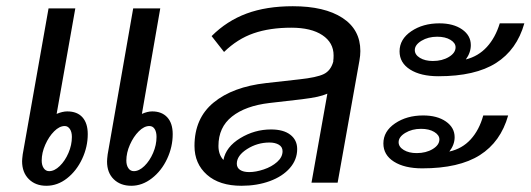

<svg xmlns="http://www.w3.org/2000/svg" viewBox="-20 -587 1705 617"><path d="M262 -156Q262 -115 244 -76.5Q226 -38 195.5 -14Q165 10 129 10Q94 10 72.5 -11.5Q51 -33 51 -69Q51 -75 53 -91L136 -560H222L162 -221Q181 -229 196 -229Q228 -229 245 -210Q262 -191 262 -156ZM535 -156Q535 -115 517 -76.5Q499 -38 468 -14Q437 10 402 10Q367 10 345.5 -11Q324 -32 324 -68Q324 -75 326 -91L408 -560H495L436 -221Q454 -229 469 -229Q500 -229 517.5 -210Q535 -191 535 -156ZM211 -147Q211 -163 204.5 -172.5Q198 -182 188 -182Q171 -182 154 -165Q137 -148 125.5 -122Q114 -96 114 -71Q114 -56 120.5 -46.5Q127 -37 138 -37Q155 -37 172 -53.5Q189 -70 200 -95.5Q211 -121 211 -147ZM483 -147Q483 -163 477 -172.5Q471 -182 460 -182Q443 -182 426 -165Q409 -148 397.5 -122Q386 -96 386 -71Q386 -56 392.5 -46.5Q399 -37 410 -37Q427 -37 444 -53.5Q461 -70 472 -95.5Q483 -121 483 -147Z M1138 -423Q1138 -409 1135 -392L1065 0H981L1032 -286Q1018 -280 1000 -276Q982 -272 950 -268L846 -256Q769 -247 725.5 -212.5Q682 -178 682 -118Q682 -90 698 -73Q706 -115 752 -143Q798 -171 851 -171Q891 -171 913 -154Q935 -137 935 -108Q935 -74 911.5 -47Q888 -20 847 -5Q806 10 756 10Q685 10 645 -25.5Q605 -61 605 -118Q605 -207 666.5 -257.5Q728 -308 835 -320L942 -332Q998 -338 1020.5 -349Q1043 -360 1051 -389V-392Q1052 -398 1052 -409Q1052 -450 1016 -474Q980 -498 916 -498Q847 -498 795 -480Q743 -462 700 -420L660 -471Q709 -520 772.5 -543.5Q836 -567 921 -567Q1023 -567 1080.5 -529.5Q1138 -492 1138 -423ZM741 -61Q741 -48 751.5 -41Q762 -34 781 -34Q802 -34 827.5 -42.5Q853 -51 870.5 -66.5Q888 -82 888 -101Q888 -115 876 -122Q864 -129 846 -129Q807 -129 774 -108Q741 -87 741 -61Z M1264 -422Q1264 -461 1301.5 -486.5Q1339 -512 1392 -512Q1437 -512 1465 -492.5Q1493 -473 1493 -442Q1493 -418 1477 -396Q1517 -406 1544.5 -436Q1572 -466 1586 -512H1665Q1641 -427 1574 -384.5Q1507 -342 1389 -342Q1332 -342 1298 -363.5Q1264 -385 1264 -422ZM1313 -426Q1313 -411 1329.5 -401Q1346 -391 1371 -391Q1401 -391 1422.5 -404Q1444 -417 1444 -435Q1444 -449 1427.5 -459Q1411 -469 1385 -469Q1356 -469 1334.5 -456Q1313 -443 1313 -426ZM1533 -216H1613Q1589 -131 1522 -88.5Q1455 -46 1337 -46Q1280 -46 1246 -67.5Q1212 -89 1212 -126Q1212 -165 1249.5 -190.5Q1287 -216 1340 -216Q1385 -216 1413 -196.5Q1441 -177 1441 -146Q1441 -122 1424 -100Q1465 -109 1492.5 -139Q1520 -169 1533 -216ZM1392 -139Q1392 -153 1375.5 -163Q1359 -173 1333 -173Q1304 -173 1282.5 -160Q1261 -147 1261 -130Q1261 -115 1277.5 -105Q1294 -95 1319 -95Q1349 -95 1370.5 -108Q1392 -121 1392 -139Z"/></svg>

Font: KoHo Medium
Style: Italic
Weight: 500
Italic angle: -10°
Designer: Cadson Demak & Katatrad Team
Foundry: Cadson Demak Co.,Ltd.
Version: Version 1.000